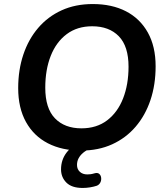

<svg xmlns="http://www.w3.org/2000/svg" viewBox="-20 -735 825 950"><path d="M381 10Q287 10 217 -26Q147 -62 108.5 -131.5Q70 -201 70 -299Q70 -389 95.5 -465Q121 -541 169 -597Q217 -653 285 -684Q353 -715 439 -715Q534 -715 603.5 -679Q673 -643 711.5 -574Q750 -505 750 -407Q750 -316 724.5 -240Q699 -164 651 -108Q603 -52 535 -21Q467 10 381 10ZM383 -100Q458 -100 510 -139.5Q562 -179 589 -248Q616 -317 616 -405Q616 -506 568 -555.5Q520 -605 436 -605Q362 -605 310 -566Q258 -527 231 -458.5Q204 -390 204 -301Q204 -199 252 -149.5Q300 -100 383 -100ZM389 195Q335 195 308.5 168.5Q282 142 282 103Q282 55 310.5 18.5Q339 -18 394 -42L428 0Q407 8 392 20.5Q377 33 369 48Q361 63 361 81Q361 102 375 115Q389 128 412 128Q420 128 428 127Q436 126 446 123Q462 118 470.5 125Q479 132 480.5 144.5Q482 157 476.5 168Q471 179 459 184Q444 189 425.5 192Q407 195 389 195Z"/></svg>

Font: Nunito ExtraLight
Style: Bold Italic
Weight: 700
Italic angle: -9°
Version: Version 3.602